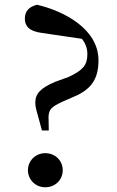

<svg xmlns="http://www.w3.org/2000/svg" viewBox="-20 -777 495 811"><path d="M171 14C214 14 245 -18 245 -58C245 -98 214 -130 171 -130C130 -130 98 -98 98 -58C98 -18 130 14 171 14ZM396 -522C396 -656 248 -731 136 -757C103 -748 85 -731 85 -698C85 -668 102 -645 156 -638L326 -613C341 -594 349 -573 349 -548C349 -502 330 -480 270 -452L212 -431C152 -405 129 -382 129 -343C129 -324 136 -303 146 -267L157 -226H186L185 -285C187 -316 198 -326 245 -348L291 -368C363 -398 396 -441 396 -522Z"/></svg>

Font: Noto Serif JP SemiBold
Style: Regular
Weight: 600
Designer: Ryoko NISHIZUKA 西塚涼子 (kana & ideographs); Frank Grießhammer (Latin, Greek & Cyrillic); Wenlong ZHANG 张文龙 (bopomofo); San
Foundry: Adobe
Version: Version 2.001;hotconv 1.1.0;makeotfexe 2.6.0